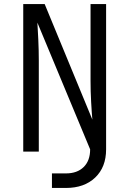

<svg xmlns="http://www.w3.org/2000/svg" viewBox="-20 -750 640 950"><path d="M237 180V108H306Q362 108 394 76.5Q426 45 426 -11L165 -638Q167 -608 169.5 -554Q172 -500 172 -450V0H95V-730H201L437 -158Q434 -190 431 -244.5Q428 -299 428 -350V-730H505V-11Q505 77 451 128.5Q397 180 306 180Z"/></svg>

Font: Tiny Light
Style: Regular
Weight: 300
Monospace: yes
Designer: Philipp Nurullin, Konstantin Bulenkov
Foundry: JetBrains
Version: Version 2.251; ttfautohint (v1.8.4.7-5d5b)